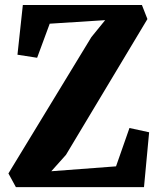

<svg xmlns="http://www.w3.org/2000/svg" viewBox="-20 -766 654 786"><path d="M45 0 14.5 -56 354 -614 410.5 -683.5 183.5 -669 132 -529.5 51.5 -542 73.5 -745.5H561L583.5 -688L250 -132L190 -65L455 -85L510 -242L590.5 -224.5L569.5 0Z"/></svg>

Font: Merriweather 24pt SemiCondensed Black
Style: Regular
Weight: 900
Width: 4
Designer: Eben Sorkin
Foundry: Eben Sorkin
Version: Version 2.100